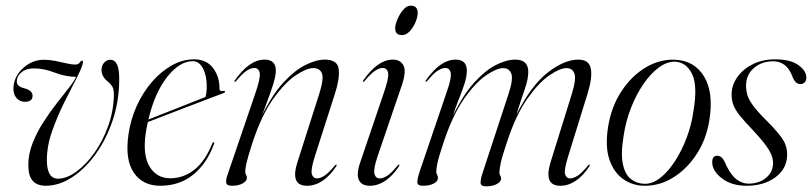

<svg xmlns="http://www.w3.org/2000/svg" viewBox="-20 -648 2868 678"><path d="M401 -370Q401 -292 378 -223.5Q355 -155 317.2 -103Q279.5 -51 233.8 -21.5Q188 8 142 8Q111.5 8 95.8 -9.2Q80 -26.5 80 -65.5Q80 -104 95 -142.2Q110 -180.5 132.8 -216Q155.5 -251.5 179.8 -282.5Q204 -313.5 223 -337.5Q242 -361.5 248.5 -376.5Q209 -377.5 172.8 -391.8Q136.5 -406 102 -406.5Q74 -407 56.8 -393.5Q39.5 -380 39.5 -361Q38 -343.5 65 -336.5Q96 -329 95 -308.5Q94 -288.5 68 -288.5Q49.5 -288.5 37.8 -302.5Q26 -316.5 27.5 -339.5Q30 -379 62 -408Q94 -437 135.5 -437Q154 -437 175.5 -432.8Q197 -428.5 215.5 -424.2Q234 -420 244.5 -420Q257 -420 261.5 -427Q266 -434 270.5 -434Q273.5 -434 273 -428Q272 -420 266.8 -407Q261.5 -394 253 -377V-376Q252.5 -376 252.5 -376Q234 -340 209 -290.5Q184 -241 164.8 -187Q145.5 -133 145.5 -83Q145.5 -17.5 184.5 -17Q215.5 -17 249.5 -41.8Q283.5 -66.5 313.2 -108.2Q343 -150 362 -202.8Q381 -255.5 382 -311Q382.5 -331 377.5 -340.5Q372.5 -350 362.5 -358.5Q337.5 -378 338.5 -402Q339 -417.5 348.2 -427.2Q357.5 -437 370.5 -437Q384.5 -437 392.8 -421.2Q401 -405.5 401 -370Z M735.5 -139Q710 -69.5 661.8 -30.8Q613.5 8 545.5 8Q484.5 8 452.8 -37.8Q421 -83.5 433.5 -172Q441 -226 463 -274.2Q485 -322.5 517.2 -359.5Q549.5 -396.5 587.5 -417.5Q625.5 -438.5 665 -438.5Q709.5 -438.5 732.5 -407.5Q755.5 -376.5 755 -335Q755 -324 768.5 -327Q773.5 -328 774.5 -325Q775.5 -322 771 -320Q767 -318.5 745.5 -310.2Q724 -302 692.2 -290Q660.5 -278 625.2 -264.5Q590 -251 557.2 -238.2Q524.5 -225.5 502 -217Q497.5 -197.5 494.5 -177Q483.5 -100 508.5 -59.2Q533.5 -18.5 581.5 -18.5Q627.5 -18.5 665.8 -48.2Q704 -78 729.5 -141Q731.5 -146 734.5 -146Q738 -145.5 735.5 -139ZM661 -432Q614.5 -432 570.5 -376.5Q526.5 -321 504 -226Q525.5 -234.5 554.8 -246Q584 -257.5 613.8 -269.2Q643.5 -281 668.2 -290.8Q693 -300.5 705.5 -305.5Q710 -318.5 710 -344Q710 -381.5 696.5 -406.8Q683 -432 661 -432Z M808.5 -359.5Q806.5 -360.5 809.5 -364.5Q860.5 -437.5 914.5 -437.5Q954 -437.5 954 -398.5Q954 -380.5 944.8 -350.8Q935.5 -321 924 -291Q912.5 -261 906 -242Q941.5 -314 981 -356.8Q1020.5 -399.5 1058.5 -418.5Q1096.5 -437.5 1127 -437.5Q1172 -437.5 1176 -404Q1180 -370.5 1163 -318L1092 -96.5Q1076.5 -48 1081.2 -33Q1086 -18 1099.5 -18Q1110.5 -18 1125.5 -27.5Q1140.5 -37 1162.5 -63.5Q1166 -68 1168 -67Q1170 -65.5 1167 -60Q1121 8 1064 8Q1004 8 1030 -74.5L1107 -315.5Q1124 -369 1117 -388.2Q1110 -407.5 1086 -407.5Q1062.5 -407.5 1024.2 -382Q986 -356.5 944.8 -298.8Q903.5 -241 871.5 -144Q855 -93 850.5 -72.5Q846 -52 846 -42Q846 -35 849 -30.8Q852 -26.5 852 -19.5Q852 -9 837.2 -0.5Q822.5 8 799.5 8Q782 8 779.2 -1Q776.5 -10 782.5 -28L882 -319.5Q900.5 -373 897 -390.5Q893.5 -408 877.5 -408Q866.5 -408 851.8 -398.8Q837 -389.5 814 -362Q810.5 -358 808.5 -359.5Z M1399.5 -524Q1375.5 -524 1375.5 -548Q1375.5 -561.5 1383.5 -580.2Q1391.5 -599 1404 -613.5Q1416.5 -628 1430 -628Q1444 -628 1449.5 -620.8Q1455 -613.5 1455 -604Q1455 -587.5 1447 -569Q1439 -550.5 1426.5 -537.2Q1414 -524 1399.5 -524ZM1313.5 -96.5Q1298 -50.5 1302.2 -34.2Q1306.5 -18 1321 -18Q1332.5 -18 1347.2 -27.2Q1362 -36.5 1384 -63.5Q1387.5 -68 1389.5 -67Q1391.5 -65.5 1388.5 -60Q1342.5 8 1285.5 8Q1257.5 8 1247.5 -12Q1237.5 -32 1252 -74.5L1335 -319Q1353.5 -372 1350.5 -390Q1347.5 -408 1331 -408Q1320.5 -408 1305.5 -398.8Q1290.5 -389.5 1267.5 -362Q1264.5 -358 1262 -359.5Q1260.5 -360.5 1263 -364.5Q1314 -437.5 1367 -437.5Q1394 -437.5 1404.8 -416.8Q1415.5 -396 1399 -347Z M1683.5 -35.5 1775.5 -315.5Q1793 -368.5 1785.5 -388Q1778 -407.5 1756.5 -407.5Q1734 -407.5 1696.5 -382Q1659 -356.5 1618.5 -298.8Q1578 -241 1546 -144Q1529 -93 1524.8 -72.5Q1520.5 -52 1520.5 -42Q1520.5 -36 1523.5 -31.2Q1526.5 -26.5 1526.5 -19.5Q1526.5 -7.5 1511.5 0.2Q1496.5 8 1473.5 8Q1454.5 8 1453.8 -3.5Q1453 -15 1462.5 -44L1559.5 -329Q1575 -374 1571.5 -391Q1568 -408 1552 -408Q1541 -408 1526.2 -398.8Q1511.5 -389.5 1488.5 -362Q1485 -358 1483 -359.5Q1481.5 -360.5 1484 -364.5Q1535 -437.5 1589 -437.5Q1628.5 -437.5 1628.5 -398.5Q1628.5 -376.5 1619.2 -349Q1610 -321.5 1598.5 -293Q1587 -264.5 1580 -240.5Q1615 -312.5 1654 -355.8Q1693 -399 1730.5 -418.2Q1768 -437.5 1799.5 -437.5Q1845.5 -437.5 1845.5 -394Q1845.5 -368 1832.2 -330.5Q1819 -293 1803.5 -243Q1856.5 -347.5 1915 -392.5Q1973.5 -437.5 2022 -437.5Q2060 -437.5 2066.2 -406.2Q2072.5 -375 2055 -318L1986.5 -96.5Q1971 -47.5 1975.5 -32.8Q1980 -18 1993.5 -18Q2005 -18 2019.8 -27.5Q2034.5 -37 2056.5 -63.5Q2060 -68 2062 -67Q2064 -65.5 2061 -60Q2015 8 1958.5 8Q1899 8 1924 -74.5L1999 -315.5Q2015.5 -368.5 2008.5 -388Q2001.5 -407.5 1980.5 -407.5Q1957.5 -407.5 1920 -382Q1882.5 -356.5 1841.8 -298.8Q1801 -241 1769.5 -144Q1753 -95 1748.2 -72.2Q1743.5 -49.5 1743.5 -39Q1743.5 -32.5 1746.5 -28Q1749.5 -23.5 1749.5 -17.5Q1749.5 -6.5 1734.5 1.8Q1719.5 10 1696.5 10Q1678.5 10 1677.2 -1Q1676 -12 1683.5 -35.5Z M2365.5 -437Q2432.5 -433.5 2466.5 -377.5Q2500.5 -321.5 2485 -224Q2475 -159 2441.8 -106.5Q2408.5 -54 2360.2 -23Q2312 8 2257 8Q2215 8 2181.5 -15Q2148 -38 2132.2 -83.8Q2116.5 -129.5 2127 -198Q2138.5 -271.5 2174.8 -326.2Q2211 -381 2261.2 -410.5Q2311.5 -440 2365.5 -437ZM2258 1Q2285.5 1 2313 -21Q2340.5 -43 2364.2 -80Q2388 -117 2405 -162.2Q2422 -207.5 2428.5 -254.5Q2444 -345 2424.2 -386Q2404.5 -427 2366.5 -430Q2338 -432 2308.5 -411Q2279 -390 2253 -352.5Q2227 -315 2208.2 -267Q2189.5 -219 2182 -167.5Q2171.5 -104 2179.8 -67.2Q2188 -30.5 2209 -14.8Q2230 1 2258 1Z M2623 0.5Q2660 0.5 2684.8 -19.8Q2709.5 -40 2710 -72Q2710 -93.5 2695.5 -118.2Q2681 -143 2639 -188Q2609.5 -218.5 2592.8 -239.5Q2576 -260.5 2569.5 -278.2Q2563 -296 2563.5 -317Q2564.5 -349.5 2584.8 -377.2Q2605 -405 2639.2 -421.8Q2673.5 -438.5 2717 -438.5Q2770.5 -438.5 2798.8 -418.5Q2827 -398.5 2827.5 -374.5Q2827.5 -363.5 2821.5 -357.2Q2815.5 -351 2807 -351Q2797 -351 2789.8 -358Q2782.5 -365 2776 -383.5Q2755.5 -431.5 2710.5 -431.5Q2669 -431.5 2641.8 -407.5Q2614.5 -383.5 2614.5 -345.5Q2614.5 -328 2619.5 -311.5Q2624.5 -295 2640.8 -273.2Q2657 -251.5 2691 -218Q2732 -176.5 2746.5 -152Q2761 -127.5 2759.5 -97.5Q2757.5 -50.5 2717.2 -21.2Q2677 8 2616 8Q2563.5 8 2529.2 -18.2Q2495 -44.5 2495 -75.5Q2495 -98 2513 -98Q2522.5 -98 2530 -90.2Q2537.5 -82.5 2545 -63Q2562.5 -28 2582 -13.8Q2601.5 0.5 2623 0.5Z"/></svg>

Font: Fraunces 144pt Light
Style: Italic
Weight: 300
Italic angle: -16°
Version: Version 1.000;[0bf87f6ff]